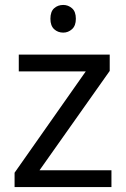

<svg xmlns="http://www.w3.org/2000/svg" viewBox="-20 -757 510 777"><path d="M431 0H39V-58L327 -468H56V-536H424V-470L140 -68H431ZM236 -737Q256 -737 271.5 -723.5Q287 -710 287 -681Q287 -653 271.5 -639Q256 -625 236 -625Q214 -625 199 -639Q184 -653 184 -681Q184 -710 199 -723.5Q214 -737 236 -737Z"/></svg>

Font: Noto Sans NKo Unjoined
Style: Regular
Weight: 400
Designer: Monotype Design Team
Foundry: Monotype Imaging Inc.
Version: Version 2.004